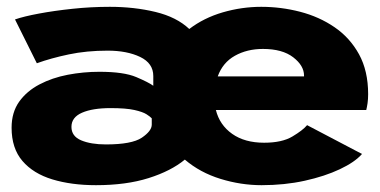

<svg xmlns="http://www.w3.org/2000/svg" viewBox="-20 -532 1115 563"><path d="M261.5 11Q189.5 11 133.5 -6Q77.5 -23 45.8 -60Q14 -97 14 -157.5Q14 -202.5 36.2 -233.8Q58.5 -265 95.8 -284.5Q133 -304 178.8 -312.8Q224.5 -321.5 271.5 -321.5Q343 -321.5 379.5 -306Q416 -290.5 429.5 -280.5V-309Q429.5 -346.5 391 -365Q352.5 -383.5 295.5 -383.5Q234 -383.5 181.8 -372.5Q129.5 -361.5 88 -346.5L24 -475Q50 -484 94.2 -492.2Q138.5 -500.5 192.5 -506.2Q246.5 -512 302 -512Q373.5 -512 435.8 -497Q498 -482 535 -447Q577.5 -479.5 633.2 -495.8Q689 -512 746 -512Q804 -512 860 -497.5Q916 -483 961 -452.2Q1006 -421.5 1032.8 -372.8Q1059.5 -324 1059.5 -256Q1059.5 -241.5 1057.8 -229.5Q1056 -217.5 1054 -209.5H613Q624 -165.5 660.8 -139.5Q697.5 -113.5 754.5 -113.5Q807 -113.5 837.5 -131.8Q868 -150 880.5 -165L1041.5 -80.5Q1020.5 -56.5 976.5 -35.8Q932.5 -15 873.5 -2Q814.5 11 747 11Q686.5 11 626.5 -7.5Q566.5 -26 522 -64Q481.5 -30.5 415.8 -9.8Q350 11 261.5 11ZM618.5 -308H871.5V-310.5Q871.5 -339.5 839.8 -364Q808 -388.5 751 -388.5Q704.5 -388.5 668.8 -368.5Q633 -348.5 618.5 -308ZM290.5 -108.5Q366.5 -108.5 395.8 -128.2Q425 -148 425 -166.5V-185Q420.5 -190 409.5 -197Q398.5 -204 374 -209.5Q349.5 -215 304 -215Q251.5 -215 220.5 -201.5Q189.5 -188 189.5 -160Q189.5 -132.5 218 -120.5Q246.5 -108.5 290.5 -108.5Z"/></svg>

Font: Trispace SemiExpanded
Style: Bold
Weight: 700
Width: 6
Designer: Tyler Finck
Foundry: Etcetera Type Company
Version: Version 1.210; ttfautohint (v1.8.3)